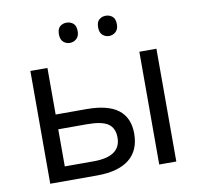

<svg xmlns="http://www.w3.org/2000/svg" viewBox="-81 -812 931 897"><g transform="rotate(-10 385.0 -364.0)"><path d="M167 -314H313Q415 -314 464 -276Q513 -238 513 -163Q513 -83 461 -41.5Q409 0 308 0H86V-535H167ZM684 0H603V-535H684ZM167 -244V-68H304Q433 -68 433 -158Q433 -203 403.5 -223.5Q374 -244 302 -244ZM247 -680Q247 -706 260 -717Q273 -728 291 -728Q309 -728 322.5 -717Q336 -706 336 -680Q336 -656 322.5 -644Q309 -632 291 -632Q273 -632 260 -644Q247 -656 247 -680ZM433 -680Q433 -706 446 -717Q459 -728 477 -728Q495 -728 508.5 -717Q522 -706 522 -680Q522 -656 508.5 -644Q495 -632 477 -632Q459 -632 446 -644Q433 -656 433 -680Z"/></g></svg>

Font: Stephens Clock
Style: Regular
Weight: 400
Designer: Peter Wiegel (catfonts.de) with slight modifications by DT1.org
Version: Version 0.9.1